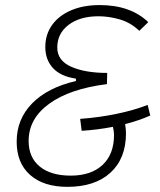

<svg xmlns="http://www.w3.org/2000/svg" viewBox="-20 -723 626 753"><path d="M559.1 -311.5 569.3 -270Q526.4 -250.5 470.7 -236.3Q472.2 -227.5 473.1 -217.8Q474.1 -208 474.1 -200.7Q474.1 -101.6 413.3 -45.9Q352.5 9.8 244.6 9.8Q150.9 9.8 98.1 -36.9Q45.4 -83.5 45.4 -167.5Q45.4 -255.9 106.4 -317.9Q167.5 -379.9 277.8 -405.3V-414.6Q217.8 -423.3 187.7 -456.1Q157.7 -488.8 157.7 -538.6Q157.7 -587.9 184.3 -625Q210.9 -662.1 259 -682.6Q307.1 -703.1 371.1 -703.1Q491.7 -703.1 561.5 -636.2L526.4 -602.1Q492.7 -634.3 450.2 -646.7Q407.7 -659.2 366.2 -659.2Q293.5 -659.2 249 -625.5Q204.6 -591.8 204.6 -536.6Q204.6 -485.4 259.3 -461.2Q314 -437 400.4 -437L399.4 -393.1Q254.4 -375 173.3 -316.4Q92.3 -257.8 92.3 -170.4Q92.3 -105.5 136 -69.8Q179.7 -34.2 257.3 -34.2Q337.4 -34.2 382.3 -76.2Q427.2 -118.2 427.2 -193.8Q427.2 -200.2 426 -209.2Q424.8 -218.3 422.9 -225.6Q363.3 -213.9 300.3 -210L294.4 -256.8Q368.7 -262.2 437.7 -276.6Q506.8 -291 559.1 -311.5Z"/></svg>

Font: CaskaydiaCove NFP ExtraLight
Style: Italic
Weight: 200
Italic angle: -10°
Designer: Aaron Bell
Foundry: Saja Typeworks
Version: Version 2111.001; VTT 6.35;Nerd Fonts 3.1.1